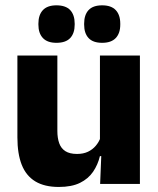

<svg xmlns="http://www.w3.org/2000/svg" viewBox="-20 -704 606 735"><path d="M199.6 -491.4V-202.7Q199.6 -175.7 206.6 -155.9Q213.6 -136.1 230.1 -125.4Q246.7 -114.7 275 -114.7Q299.1 -114.7 316.9 -123.2Q334.6 -131.7 346.7 -146.1Q358.9 -160.5 365 -177.9L388.7 -106.4H362.5Q354.7 -73.5 336.4 -46.6Q318.1 -19.7 286.3 -4Q254.5 11.7 205.1 11.7Q150.6 11.7 115.3 -9.5Q80.1 -30.8 63.3 -72.9Q46.6 -115 46.6 -178.1V-491.4ZM515.6 -491.4V0H363.3L368.3 -122.9L362.6 -137.2V-491.4ZM196 -540.1Q161.4 -540.1 144.2 -558.4Q127 -576.7 127 -609.7V-613.5Q127 -646.9 144.2 -665.3Q161.4 -683.6 196 -683.6Q231.6 -683.6 248.8 -665.3Q265.9 -646.9 265.9 -613.5V-609.7Q265.9 -576.7 248.8 -558.4Q231.6 -540.1 196 -540.1ZM371.1 -540.1Q336 -540.1 319 -558.4Q302.1 -576.7 302.1 -609.7V-613.5Q302.1 -646.9 319 -665.3Q336 -683.6 371.1 -683.6Q405.8 -683.6 423.1 -665.3Q440.4 -646.9 440.4 -613.5V-609.7Q440.4 -576.7 423.1 -558.4Q405.8 -540.1 371.1 -540.1Z"/></svg>

Font: Anek Gujarati Medium
Style: Regular
Weight: 500
Designer: Mrunmayee Ghaisas (Gujarati), Yesha Goshar (Latin)
Foundry: Ek Type
Version: Version 1.003